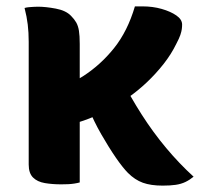

<svg xmlns="http://www.w3.org/2000/svg" viewBox="-20 -572 640 602"><path d="M230 0Q223 2 213.5 3.5Q204 5 194 5.5Q184 6 172 6Q144 6 120.5 2Q97 -2 83.5 -15.5Q70 -29 70 -56V-441Q70 -470 67 -495Q64 -520 57 -547Q64 -549 71 -549.5Q78 -550 85 -550.5Q92 -551 99 -551Q123 -551 155 -545Q187 -539 203 -522Q213 -512 219 -501.5Q225 -491 227.5 -475.5Q230 -460 230 -434ZM403 -552H427Q459 -552 487 -544Q515 -536 533 -523.5Q551 -511 551 -495Q551 -488 550 -480.5Q549 -473 545.5 -462.5Q542 -452 533 -435Q517 -402 493 -371.5Q469 -341 440.5 -314Q412 -287 379 -264Q346 -241 311.5 -223.5Q277 -206 242.5 -194Q208 -182 174 -176L119 -271Q184 -297 239.5 -332.5Q295 -368 337.5 -421Q380 -474 403 -552ZM490 10Q453 10 428 1Q403 -8 381 -30Q374 -37 364 -49.5Q354 -62 343 -78Q332 -94 320.5 -112.5Q309 -131 297.5 -151Q286 -171 276 -191.5Q266 -212 258 -232L359 -327Q389 -268 424.5 -212.5Q460 -157 501 -108Q542 -59 587 -18Q575 -8 561.5 -1.5Q548 5 531 7.5Q514 10 490 10Z"/></svg>

Font: Recursive Casual ExtraBold
Style: Regular
Weight: 800
Version: Version 1.047